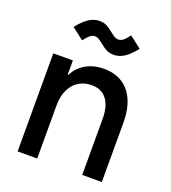

<svg xmlns="http://www.w3.org/2000/svg" viewBox="-133 -827 826 927"><g transform="rotate(20 280.0 -364.0)"><path d="M63.5 -503.9H164.1V-430.7H167.5Q187 -471.2 227.1 -494.4Q267.1 -517.6 320.3 -517.6Q376 -517.6 415.5 -492.2Q455.1 -466.8 475.6 -418.9Q496.1 -371.1 496.1 -305.7V0H395.5V-290Q395 -354.5 367.9 -388.9Q340.8 -423.3 291 -422.9Q256.3 -423.3 227.5 -406.7Q198.7 -390.1 181.4 -356Q164.1 -321.8 164.1 -271.5V0H63.5ZM268.1 -627.9Q253.4 -639.6 244.4 -645Q235.4 -650.4 224.1 -650.4Q211.9 -650.4 200.2 -640.9Q188.5 -631.3 172.4 -610.4L111.8 -657.2Q140.6 -693.4 166.3 -710.2Q191.9 -727.1 220.2 -727.5Q242.2 -727.5 257.8 -719.5Q273.4 -711.4 291.5 -696.3Q306.2 -684.6 315.2 -679.2Q324.2 -673.8 334.5 -673.8Q347.7 -673.8 359.6 -683.1Q371.6 -692.4 387.2 -713.9L447.8 -667Q419.4 -630.9 393.6 -613.8Q367.7 -596.7 339.4 -596.7Q317.4 -596.7 301.8 -604.7Q286.1 -612.8 268.1 -627.9Z"/></g></svg>

Font: Wanted Sans Medium
Style: Regular
Weight: 500
Designer: Original Design by Kil Hyung-jin and Kang Hanbin, Wanted Lab, Inc; Hangeul from Source Han Sans by Jang Soo-young and Ka
Foundry: Wanted Lab, Inc.
Version: Version 1.001